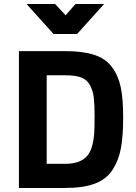

<svg xmlns="http://www.w3.org/2000/svg" viewBox="-20 -934 678 954"><path d="M303 0H74V-680H303Q391 -680 448 -661.5Q505 -643 536.5 -600.5Q568 -558 580 -500.5Q592 -443 592 -351Q592 -259 581 -198.5Q570 -138 539.5 -90.5Q509 -43 451 -21.5Q393 0 303 0ZM448 -270Q450 -302 450 -358.5Q450 -415 446 -449Q442 -483 427 -511Q412 -539 382.5 -549.5Q353 -560 303 -560H212V-120H303Q378 -120 412 -158Q441 -189 448 -270ZM246 -765 112 -914H254L306 -858L355 -914H497L363 -765Z"/></svg>

Font: Titillium Web[RUS by Daymarius]
Style: Bold
Weight: 700
Designer: Cyrillization by Daymarius
Foundry: Cyrillization by Daymarius
Version: Version 1.002 September 11, 2018